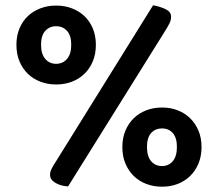

<svg xmlns="http://www.w3.org/2000/svg" viewBox="-20 -697 824 725"><path d="M342 -528Q342 -493 330.5 -465.5Q319 -438 299 -418.5Q279 -399 251.5 -388.5Q224 -378 192 -378Q160 -378 132.5 -388.5Q105 -399 85 -418.5Q65 -438 53.5 -465.5Q42 -493 42 -528Q42 -562 53.5 -589.5Q65 -617 85 -636Q105 -655 132.5 -665.5Q160 -676 192 -676Q224 -676 251.5 -665.5Q279 -655 299 -636Q319 -617 330.5 -589.5Q342 -562 342 -528ZM135 -528Q135 -493 151 -474.5Q167 -456 192 -456Q217 -456 233 -474.5Q249 -493 249 -528Q249 -563 233 -580.5Q217 -598 192 -598Q167 -598 151 -580.5Q135 -563 135 -528ZM558 -677Q586 -672 606 -662Q626 -652 626 -634Q626 -621 620 -609Q614 -597 604 -581L237 7Q208 5 188.5 -7Q169 -19 169 -37Q169 -48 175 -60Q181 -72 191 -87ZM741 -142Q741 -107 729.5 -79.5Q718 -52 698 -32.5Q678 -13 651 -2.5Q624 8 592 8Q560 8 532.5 -2.5Q505 -13 485 -32.5Q465 -52 453.5 -79.5Q442 -107 442 -142Q442 -176 453.5 -203.5Q465 -231 485 -250.5Q505 -270 532.5 -280.5Q560 -291 592 -291Q624 -291 651 -280.5Q678 -270 698 -250.5Q718 -231 729.5 -203.5Q741 -176 741 -142ZM535 -142Q535 -107 550.5 -88.5Q566 -70 592 -70Q617 -70 632.5 -88.5Q648 -107 648 -142Q648 -177 632.5 -194.5Q617 -212 592 -212Q566 -212 550.5 -194.5Q535 -177 535 -142Z"/></svg>

Font: Baloo Bhaina 2 SemiBold
Style: Regular
Weight: 600
Designer: Yesha Goshar, Manish Minz, Shuchita Grover and Ek Type
Foundry: Ek Type
Version: Version 1.640;hotconv 1.0.111;makeotfexe 2.5.65597; ttfautoh